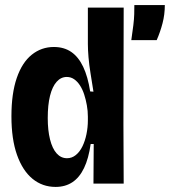

<svg xmlns="http://www.w3.org/2000/svg" viewBox="-20 -723 669 756"><path d="M199 13Q147 13 108 -19Q69 -51 47 -113Q25 -175 25 -265Q25 -355 46 -416Q67 -477 105 -507.5Q143 -538 192 -538Q232 -538 260.5 -518.5Q289 -499 307.5 -460Q326 -421 335 -363L348 -362Q342 -400 336.5 -434Q331 -468 328.5 -497.5Q326 -527 326 -550V-693H467L466 -234L467 0H348L349 -156H337Q329 -99 311 -61.5Q293 -24 265 -5.5Q237 13 199 13ZM244 -100Q263 -100 278.5 -112.5Q294 -125 304.5 -146.5Q315 -168 320.5 -195Q326 -222 326 -249V-264Q326 -286 322 -308.5Q318 -331 311.5 -351Q305 -371 295 -386.5Q285 -402 272 -411Q259 -420 243 -420Q220 -420 203 -401Q186 -382 177 -346Q168 -310 168 -258Q168 -210 177 -174Q186 -138 203 -119Q220 -100 244 -100ZM497 -565Q502 -599 505 -623.5Q508 -648 508.5 -667Q509 -686 509 -703H629Q629 -666 620 -631.5Q611 -597 597 -565Z"/></svg>

Font: Bricolage Grotesque 72pt SemiCondensed
Style: Bold
Weight: 700
Width: 4
Designer: Mathieu Triay
Foundry: Atelier Triay
Version: Version 1.001;gftools[0.9.33.dev8+g029e19f]